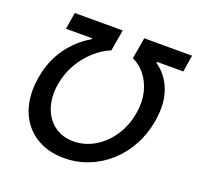

<svg xmlns="http://www.w3.org/2000/svg" viewBox="-128 -865 1037 1011"><g transform="rotate(20 390.5 -359.5)"><path d="M60.1 -340.3Q76.2 -439 127.2 -511.2Q178.2 -583.5 253.9 -627.9L255.4 -633.8H108.4L124 -727.5H392.6L372.1 -608.4Q325.2 -589.8 282.5 -551.3Q239.7 -512.7 209.2 -459.5Q178.7 -406.2 168.5 -343.3Q157.2 -272 176 -214.6Q194.8 -157.2 239 -123.8Q283.2 -90.3 347.2 -89.8Q411.6 -90.3 467 -123.8Q522.5 -157.2 560.1 -214.8Q597.7 -272.5 609.4 -344.2Q620.1 -407.7 607.2 -460.7Q594.2 -513.7 564.2 -551.8Q534.2 -589.8 492.7 -608.4L513.2 -727.5H781.2L766.1 -633.8H619.1L617.7 -627.9Q679.2 -585 706.3 -512.2Q733.4 -439.5 716.8 -339.8Q704.1 -263.2 669.4 -199Q634.8 -134.8 583 -88.1Q531.2 -41.5 467 -15.9Q402.8 9.8 330.6 9.8Q258.8 9.8 202.9 -15.9Q147 -41.5 110.6 -88.1Q74.2 -134.8 60.8 -199Q47.4 -263.2 60.1 -340.3Z"/></g></svg>

Font: Inter 24pt Medium
Style: Italic
Weight: 500
Italic angle: -9.3988°
Designer: Rasmus Andersson
Foundry: rsms
Version: Version 4.001;git-66647c0bb